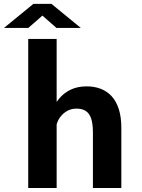

<svg xmlns="http://www.w3.org/2000/svg" viewBox="-45 -946 715 966"><path d="M97 0V-750H240V0ZM422.5 0V-279Q422.5 -322.5 413.8 -349Q405 -375.5 386.8 -387.5Q368.5 -399.5 340 -399.5Q319 -399.5 301.2 -391.8Q283.5 -384 269.5 -370.2Q255.5 -356.5 247 -338.8Q238.5 -321 236.5 -302L205.5 -317Q205.5 -351.5 217 -386Q228.5 -420.5 251.8 -449Q275 -477.5 309.8 -494.5Q344.5 -511.5 391 -511.5Q430 -511.5 461.8 -499.2Q493.5 -487 516.8 -461.8Q540 -436.5 552.8 -396.8Q565.5 -357 565.5 -301.5V0ZM-25 -805.5 123 -926.5H214L361.5 -805.5H239L168.5 -867.5L97.5 -805.5Z"/></svg>

Font: Trispace Thin SemiBold
Style: Regular
Weight: 600
Version: Version 1.210